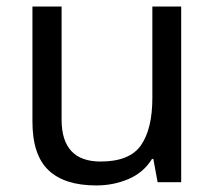

<svg xmlns="http://www.w3.org/2000/svg" viewBox="-20 -556 658 586"><path d="M533 -536V0H461L448 -71H444Q418 -29 372 -9.5Q326 10 274 10Q177 10 128 -36.5Q79 -83 79 -185V-536H168V-191Q168 -63 287 -63Q376 -63 410.5 -113Q445 -163 445 -257V-536Z"/></svg>

Font: Noto Sans Bengali UI
Style: Regular
Weight: 400
Designer: Jelle Bosma - Monotype Design Team
Foundry: Monotype Imaging Inc.
Version: Version 2.003; ttfautohint (v1.8.4.7-5d5b)